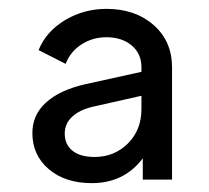

<svg xmlns="http://www.w3.org/2000/svg" viewBox="-20 -772 471 433"><path d="M187 -359Q127 -359 90 -390.5Q53 -422 53 -472Q53 -513 84 -541Q115 -569 172 -582L299 -610V-620Q299 -651 277 -669.5Q255 -688 220 -688Q189 -688 164 -672Q139 -656 128 -628L67 -659Q84 -701 126.5 -726.5Q169 -752 220 -752Q285 -752 326.5 -715.5Q368 -679 368 -620V-367H302V-415Q260 -359 187 -359ZM126 -471Q126 -446 143.5 -432Q161 -418 193 -418Q238 -418 268.5 -448.5Q299 -479 299 -526V-556L188 -531Q159 -524 142.5 -508.5Q126 -493 126 -471Z"/></svg>

Font: Plus Jakarta Text Light
Style: Regular
Weight: 300
Designer: Gumpita Rahayu
Foundry: Tokotype Studio
Version: Version 1.000